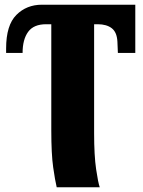

<svg xmlns="http://www.w3.org/2000/svg" viewBox="-20 -556 608 816"><path d="M221 240Q214 211 206 155Q198 99 198 -2V-453H176Q123 -453 99.5 -420.5Q76 -388 76 -331H6V-350Q6 -449 49.5 -492.5Q93 -536 158 -536H555V-331H481L479 -379Q477 -419 455 -436Q433 -453 395 -453H380V10Q380 105 388.5 163Q397 221 404 240Z"/></svg>

Font: Noto Serif SemiCondensed Black
Style: Regular
Weight: 900
Width: 4
Designer: Monotype Design Team
Foundry: Monotype Imaging Inc.
Version: Version 2.014; ttfautohint (v1.8.4.7-5d5b)